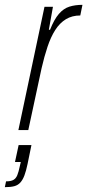

<svg xmlns="http://www.w3.org/2000/svg" viewBox="-72 -538 361 794"><path d="M4 0 112 -510H147L130 -415H135Q152 -458 171.5 -480.5Q191 -503 215 -510.5Q239 -518 269 -518L260 -474Q226 -474 200.5 -458.5Q175 -443 156.5 -414Q138 -385 124.5 -344.5Q111 -304 100 -256L45 0ZM-52 236 -47 212Q-27 212 -16.5 206Q-6 200 -0.5 186.5Q5 173 10 149L14 132H-10L5 62H58L42 140Q36 169 29 187.5Q22 206 12 217Q2 228 -13 232Q-28 236 -52 236Z"/></svg>

Font: Saira ExtraCondensed ExtraLight
Style: Italic
Weight: 250
Width: 2
Italic angle: -12°
Designer: Hector Gatti with collaboration of the Omnibus-Type team
Foundry: Omnibus-Type
Version: Version 1.101